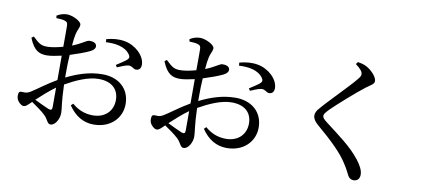

<svg xmlns="http://www.w3.org/2000/svg" viewBox="-76 -1080 3151 1421"><g transform="rotate(10 1500.0 -369.5)"><path d="M346 -83C346 -63 339 -56 317 -64C289 -76 246 -96 210 -114C250 -151 300 -196 346 -229ZM399 -353C399 -396 400 -441 403 -485C451 -500 514 -522 550 -540C572 -551 584 -564 584 -581C583 -611 544 -614 528 -613C509 -613 478 -583 408 -556C411 -594 415 -626 420 -646C427 -678 442 -694 442 -718C442 -744 374 -777 333 -777C304 -777 279 -768 256 -754L259 -736C286 -735 307 -734 324 -728C340 -722 345 -718 346 -693C347 -669 346 -606 346 -536C306 -525 266 -517 236 -516C185 -514 168 -525 118 -573L102 -561C140 -465 184 -452 237 -452C266 -452 310 -461 346 -469V-349V-286C277 -247 200 -187 166 -167C147 -156 134 -151 107 -154C83 -156 77 -148 77 -121C77 -103 83 -87 98 -72C109 -61 120 -53 133 -53C149 -53 161 -66 190 -94C226 -70 270 -38 293 -16C325 14 326 47 352 47C386 47 416 -4 416 -50C416 -87 404 -123 400 -262C478 -306 567 -347 646 -347C753 -347 798 -288 798 -215C798 -135 743 -74 648 -74C580 -74 530 -101 492 -134L476 -119C525 -46 589 -8 666 -8C795 -8 874 -95 874 -197C874 -314 789 -386 669 -386C570 -386 482 -355 399 -314ZM651 -624C719 -628 796 -618 833 -564C844 -548 843 -539 831 -526C818 -513 772 -484 752 -471L763 -455C784 -464 824 -481 842 -483C873 -488 886 -459 909 -463C933 -465 943 -485 942 -508C940 -574 868 -642 785 -656C739 -664 696 -659 649 -647Z M1346 -83C1346 -63 1339 -56 1317 -64C1289 -76 1246 -96 1210 -114C1250 -151 1300 -196 1346 -229ZM1399 -353C1399 -396 1400 -441 1403 -485C1451 -500 1514 -522 1550 -540C1572 -551 1584 -564 1584 -581C1583 -611 1544 -614 1528 -613C1509 -613 1478 -583 1408 -556C1411 -594 1415 -626 1420 -646C1427 -678 1442 -694 1442 -718C1442 -744 1374 -777 1333 -777C1304 -777 1279 -768 1256 -754L1259 -736C1286 -735 1307 -734 1324 -728C1340 -722 1345 -718 1346 -693C1347 -669 1346 -606 1346 -536C1306 -525 1266 -517 1236 -516C1185 -514 1168 -525 1118 -573L1102 -561C1140 -465 1184 -452 1237 -452C1266 -452 1310 -461 1346 -469V-349V-286C1277 -247 1200 -187 1166 -167C1147 -156 1134 -151 1107 -154C1083 -156 1077 -148 1077 -121C1077 -103 1083 -87 1098 -72C1109 -61 1120 -53 1133 -53C1149 -53 1161 -66 1190 -94C1226 -70 1270 -38 1293 -16C1325 14 1326 47 1352 47C1386 47 1416 -4 1416 -50C1416 -87 1404 -123 1400 -262C1478 -306 1567 -347 1646 -347C1753 -347 1798 -288 1798 -215C1798 -135 1743 -74 1648 -74C1580 -74 1530 -101 1492 -134L1476 -119C1525 -46 1589 -8 1666 -8C1795 -8 1874 -95 1874 -197C1874 -314 1789 -386 1669 -386C1570 -386 1482 -355 1399 -314ZM1651 -624C1719 -628 1796 -618 1833 -564C1844 -548 1843 -539 1831 -526C1818 -513 1772 -484 1752 -471L1763 -455C1784 -464 1824 -481 1842 -483C1873 -488 1886 -459 1909 -463C1933 -465 1943 -485 1942 -508C1940 -574 1868 -642 1785 -656C1739 -664 1696 -659 1649 -647Z M2555 -719C2555 -706 2549 -696 2532 -676C2488 -621 2342 -476 2291 -415C2273 -396 2264 -377 2264 -359C2264 -338 2276 -316 2302 -294C2422 -192 2496 -119 2540 -50C2568 -8 2578 16 2589 37C2597 52 2612 64 2631 64C2664 64 2678 42 2678 14C2678 -17 2659 -54 2629 -92C2559 -181 2465 -246 2364 -324C2342 -341 2330 -353 2330 -367C2330 -379 2337 -390 2365 -419C2407 -461 2535 -575 2604 -628C2641 -655 2662 -663 2662 -687C2662 -715 2622 -761 2580 -783C2560 -794 2538 -799 2513 -803L2501 -786C2539 -758 2555 -737 2555 -719Z"/></g></svg>

Font: Noto Serif SC Medium
Style: Regular
Weight: 500
Designer: Ryoko NISHIZUKA 西塚涼子 (kana & ideographs); Frank Grießhammer (Latin, Greek & Cyrillic); Wenlong ZHANG 张文龙 (bopomofo); San
Foundry: Adobe Systems Incorporated
Version: Version 1.001;PS 1.001;hotconv 16.6.54;makeotf.lib2.5.65590